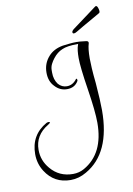

<svg xmlns="http://www.w3.org/2000/svg" viewBox="-80 -661 553 797"><g transform="rotate(-10 196.0 -262.5)"><path d="M153 84Q84 84 47 26Q26 -7 26 -47Q26 -128 95 -167Q99 -169 104 -169Q109 -169 109 -167Q109 -163 100 -158Q43 -124 43 -62Q43 -17 73 18Q109 61 167 61Q193 61 214 49Q303 -1 303 -131Q303 -179 288 -275Q273 -371 273 -409Q273 -425 274.5 -439Q276 -453 281 -467Q234 -467 213 -457Q191 -448 174 -426Q166 -416 160 -404Q154 -392 154 -378V-368Q154 -339 169 -319Q184 -302 205 -302Q230 -302 247 -325L249 -326Q250 -326 251 -325Q252 -324 252 -318V-317Q237 -290 204 -290Q174 -290 153 -313Q131 -335 131 -372Q131 -411 156 -439Q178 -464 217 -471Q233 -473 247.5 -474.5Q262 -476 275 -476Q283 -476 289.5 -475.5Q296 -475 303 -474Q306 -474 316.5 -472.5Q327 -471 325 -462Q318 -440 318 -399Q318 -384 319.5 -358Q321 -332 325 -294Q331 -219 331 -179Q331 2 220 65Q188 84 153 84ZM272 -513Q266 -513 266 -519Q266 -524 273 -530L358 -593Q365 -598 372 -603.5Q379 -609 381 -609Q387 -609 390.5 -595Q394 -581 389 -578Q380 -573 358.5 -560.5Q337 -548 315.5 -536Q294 -524 285 -518Q277 -513 272 -513Z"/></g></svg>

Font: Puppies Play
Style: Regular
Weight: 400
Designer: Robert E. Leuschke
Foundry: Robert E. Leuschke
Version: Version 1.010; ttfautohint (v1.8.3)